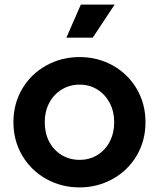

<svg xmlns="http://www.w3.org/2000/svg" viewBox="-20 -804 692 836"><path d="M38.5 -272Q38.5 -352.4 76.6 -417.1Q114.8 -481.8 181 -518.6Q247.2 -555.5 326.5 -555.5Q405.8 -555.5 471.5 -518.8Q537.2 -482 575.4 -417.1Q613.5 -352.1 613.5 -272Q613.5 -191 575.1 -126.2Q536.8 -61.5 470.7 -24.8Q404.7 12 326.5 12Q247.4 12 181.4 -24.8Q115.5 -61.5 77 -126.5Q38.5 -191.5 38.5 -272ZM477.2 -271.6Q477.2 -318.5 457.8 -355.6Q438.2 -392.8 404 -414.1Q369.8 -435.5 326.5 -435.5Q283.2 -435.5 248.5 -414.1Q213.8 -392.8 194.2 -355.6Q174.8 -318.5 174.8 -271.9Q174.8 -224.5 194.2 -187.2Q213.8 -150 248.5 -129Q283.2 -108 326.5 -108Q369.8 -108 404 -129Q438.2 -150 457.8 -187.4Q477.2 -224.8 477.2 -271.6ZM332 -784H479.2L383.8 -640H269Z"/></svg>

Font: Trafiko Sans Variable
Style: Regular
Weight: 400
Designer: Gumpita Rahayu / Trafiko
Foundry: Tokotype / Trafiko
Version: Version 0.001;FEAKit 1.0